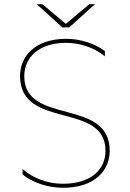

<svg xmlns="http://www.w3.org/2000/svg" viewBox="-20 -887 615 910"><path d="M279 3C430 3 500 -80 500 -172C500 -426 95 -291 95 -526C95 -613 162 -684 294 -684C361 -684 431 -659 477 -620V-645C429 -682 358 -703 294 -703C145 -703 75 -619 75 -527C75 -270 480 -408 480 -172C480 -86 414 -16 278 -16C203 -16 132 -45 87 -86V-60C134 -22 206 3 279 3ZM276 -757H308L430 -867H403L292 -774L181 -867H154Z"/></svg>

Font: Chess Sans Thin
Style: Regular
Weight: 100
Designer: Wolf Bōese
Foundry: Wolf Bōese
Version: Version 7.223;Glyphs 3.3 (3306)